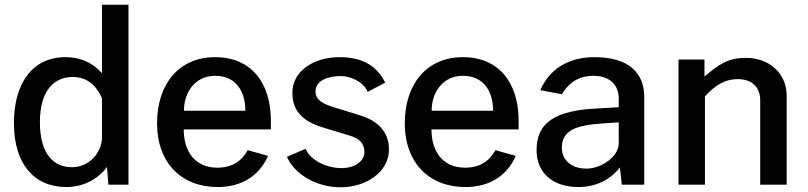

<svg xmlns="http://www.w3.org/2000/svg" viewBox="-20 -782 3423 813"><path d="M261 10C355 10 412 -45 433 -75L439 0H524V-762H412V-472C369 -520 316 -540 257 -540C118 -540 39 -430 39 -261C39 -88 124 10 261 10ZM285 -74C207 -74 149 -129 149 -265C149 -395 206 -456 288 -456C342 -456 385 -428 412 -365V-203C412 -136 358 -74 285 -74Z M1127 -234V-271C1127 -431 1044 -540 891 -540C736 -540 645 -424 645 -260C645 -91 750 10 901 10C1000 10 1076 -34 1115 -122L1029 -146C1002 -98 961 -72 900 -72C807 -72 758 -139 758 -234ZM759 -313C758 -385 802 -461 891 -461C979 -461 1019 -395 1019 -313Z M1423 11C1529 11 1627 -53 1627 -149C1627 -208 1597 -267 1500 -295L1403 -325C1352 -340 1316 -356 1316 -395C1316 -443 1373 -460 1422 -460C1468 -460 1521 -433 1537 -393L1611 -432C1579 -497 1522 -540 1418 -540C1308 -540 1217 -481 1218 -387C1219 -301 1276 -262 1358 -239L1460 -208C1502 -196 1523 -175 1523 -138C1523 -95 1475 -70 1428 -70C1360 -70 1293 -105 1274 -152L1195 -118C1225 -48 1315 11 1423 11Z M2176 -234V-271C2176 -431 2093 -540 1940 -540C1785 -540 1694 -424 1694 -260C1694 -91 1799 10 1950 10C2049 10 2125 -34 2164 -122L2078 -146C2051 -98 2010 -72 1949 -72C1856 -72 1807 -139 1807 -234ZM1808 -313C1807 -385 1851 -461 1940 -461C2028 -461 2068 -395 2068 -313Z M2428 10C2503 10 2563 -20 2605 -73L2613 0H2708V-371C2708 -474 2642 -540 2497 -540C2382 -540 2303 -484 2268 -400L2359 -383C2393 -439 2439 -461 2492 -461C2560 -461 2600 -425 2600 -363V-328L2514 -323C2330 -315 2252 -263 2252 -146C2252 -47 2325 10 2428 10ZM2463 -68C2403 -68 2359 -101 2359 -157C2359 -231 2422 -252 2529 -259L2600 -264V-175C2600 -120 2528 -68 2463 -68Z M2965 0V-374C3009 -422 3051 -447 3103 -447C3164 -447 3199 -413 3199 -357V0H3311V-377C3311 -470 3239 -537 3138 -537C3059 -537 3021 -506 2963 -458V-530H2853V0Z"/></svg>

Font: Cheyenne Sans Medium
Style: Regular
Weight: 500
Designer: The Public Sans project authors (U.S. Web Design System), Libre Franklin designed by Pablo Impallari and Rodrigo Fuenzal
Foundry: The Cheyenne Sans Project Authors
Version: Version 2.007